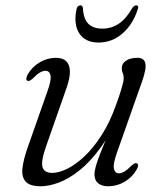

<svg xmlns="http://www.w3.org/2000/svg" viewBox="-20 -674 602 704"><path d="M482 -75Q486.5 -73 486.2 -67.2Q486 -61.5 481.5 -53Q465.5 -24.5 437.2 -7.8Q409 9 377 9Q354 9 340.2 -1.8Q326.5 -12.5 326.5 -34.5Q326.5 -47.5 331.5 -65Q336.5 -82.5 346.8 -109.2Q357 -136 374 -177Q391 -218 415 -278L412.5 -252Q383 -178.5 345.8 -128.5Q308.5 -78.5 269.8 -48Q231 -17.5 194.8 -4.2Q158.5 9 129.5 9Q90 9 74.5 -7.8Q59 -24.5 62.2 -56Q65.5 -87.5 81 -132L154 -339.5Q169 -381 165.2 -397.8Q161.5 -414.5 146.5 -414.5Q138 -414.5 127 -408.5Q116 -402.5 101 -387Q94 -380.5 89.2 -378.2Q84.5 -376 80.5 -378Q76 -380 76.5 -386Q77 -392 81 -400Q97 -428.5 125.2 -445.2Q153.5 -462 185 -462Q210 -462 222.8 -449.5Q235.5 -437 236.2 -413Q237 -389 224.5 -353L149 -137.5Q129.5 -82 136 -61Q142.5 -40 172 -40Q195.5 -40 226.2 -55Q257 -70 289.8 -100.8Q322.5 -131.5 352.8 -178.8Q383 -226 405.5 -289.5Q417.5 -322.5 423.2 -341.5Q429 -360.5 431.2 -370.2Q433.5 -380 433.5 -386.5Q433.5 -399 430 -406.2Q426.5 -413.5 426.5 -424.5Q426.5 -441.5 442.5 -451.8Q458.5 -462 484.5 -462Q508 -462 512.8 -442.2Q517.5 -422.5 501 -375.5L408.5 -113.5Q394 -72 397.8 -55.2Q401.5 -38.5 416 -38.5Q425 -38.5 435.8 -44.8Q446.5 -51 461.5 -66Q468.5 -72.5 473.2 -74.8Q478 -77 482 -75ZM355 -569Q388.5 -569 415.5 -587Q442.5 -605 465 -644.5Q472 -654.5 479.5 -654.5Q484 -654.5 486 -651Q488 -647.5 485 -640Q467.5 -584.5 429 -551.2Q390.5 -518 341.5 -518Q293 -518 271 -551.2Q249 -584.5 260.5 -640Q262 -647.5 266.2 -651Q270.5 -654.5 275 -654.5Q282.5 -654.5 284 -644.5Q286 -604.5 304 -586.8Q322 -569 355 -569Z"/></svg>

Font: Fraunces Light
Style: Italic
Weight: 300
Italic angle: -16°
Version: Version 1.000;[b76b70a41]